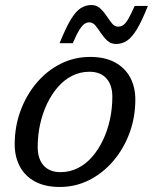

<svg xmlns="http://www.w3.org/2000/svg" viewBox="-20 -734 608 764"><path d="M339 -507.5Q397 -507.5 437 -486Q477 -464.5 497.8 -426.2Q518.5 -388 518.5 -337.5Q518.5 -267.5 495.5 -205Q472.5 -142.5 431.2 -94Q390 -45.5 335.5 -17.8Q281 10 218 10Q159.5 10 119.5 -11.5Q79.5 -33 59 -71.5Q38.5 -110 38.5 -160Q38.5 -230 61.5 -292.8Q84.5 -355.5 125.5 -404Q166.5 -452.5 221 -480Q275.5 -507.5 339 -507.5ZM220.5 -49Q257.5 -49 289.5 -65Q321.5 -81 346.8 -110Q372 -139 390 -177Q408 -215 417.5 -258.8Q427 -302.5 427 -348.5Q427 -396 403.2 -422.2Q379.5 -448.5 336 -448.5Q299 -448.5 267.2 -432.5Q235.5 -416.5 210.2 -387.5Q185 -358.5 167 -320.5Q149 -282.5 139.5 -239Q130 -195.5 130 -149.5Q130 -101.5 153.8 -75.2Q177.5 -49 220.5 -49ZM568.5 -710.5Q544.5 -650 524.5 -617.2Q504.5 -584.5 485 -571.8Q465.5 -559 442 -559Q421.5 -559 407.2 -572Q393 -585 381.8 -602Q370.5 -619 360 -632Q349.5 -645 336 -645Q325.5 -645 316.2 -639Q307 -633 296 -615.5Q285 -598 269.5 -562H217Q241.5 -622.5 261.2 -655.5Q281 -688.5 300.8 -701.2Q320.5 -714 343.5 -714Q364 -714 378.2 -701Q392.5 -688 403.8 -671Q415 -654 425.5 -641Q436 -628 449.5 -628Q460.5 -628 469.8 -633.8Q479 -639.5 489.8 -657.5Q500.5 -675.5 516 -710.5Z"/></svg>

Font: Newsreader 8pt
Style: Italic
Weight: 400
Italic angle: -17°
Version: Version 1.003